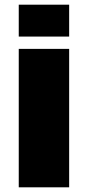

<svg xmlns="http://www.w3.org/2000/svg" viewBox="-20 -799 399 819"><path d="M60 0V-590.5H275V0ZM60 -779H275V-643H60Z"/></svg>

Font: Anybody ExtraExpanded ExtraBold
Style: Regular
Weight: 800
Width: 8
Designer: Tyler Finck
Foundry: Etcetera Type Company
Version: Version 1.010; ttfautohint (v1.8.3) -l 8 -r 50 -G 200 -x 14 